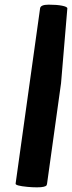

<svg xmlns="http://www.w3.org/2000/svg" viewBox="-20 -788 309 824"><path d="M98 14Q45 9 47 0L152 -752Q154 -768 189 -768Q224 -768 246.5 -763.5Q269 -759 269 -752L242 -431L182 0Q181 6 179 8.5Q177 11 167.5 13.5Q158 16 138.5 16Q119 16 98 14Z"/></svg>

Font: Chau Philomene One
Style: Italic
Weight: 400
Designer: Vicente Lamonaca
Foundry: TipoType
Version: Version 1.001